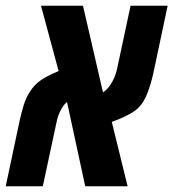

<svg xmlns="http://www.w3.org/2000/svg" viewBox="-42 -650 605 670"><path d="M-22 0 26.9 -230.5Q32.2 -255.4 40.3 -281.7Q48.3 -308.1 62.5 -330.1Q77.6 -354 100.1 -369.9Q122.6 -385.7 162.6 -401.9L101.1 -629.9H247.6L317.4 -327.6Q324.2 -332 331.1 -338.9Q337.9 -345.7 343.8 -355Q351.1 -365.7 356.9 -379.4Q362.8 -393.1 366.2 -408.2L413.6 -629.9H543L494.1 -399.4Q485.4 -357.9 471.9 -323.7Q458.5 -289.6 439 -272Q427.7 -261.2 409.4 -251.5Q391.1 -241.7 373.5 -234.4Q356 -227.1 348.1 -224.6L403.3 0H255.4L191.9 -293.9Q186.5 -289.6 181.6 -283.9Q176.8 -278.3 172.9 -271Q167 -261.2 162.4 -248.8Q157.7 -236.3 154.8 -221.2L107.4 0Z"/></svg>

Font: Open Sans Condensed
Style: Italic
Weight: 400
Width: 3
Italic angle: -12°
Designer: Monotype Design Team
Foundry: Monotype Imaging Inc.
Version: Version 3.000